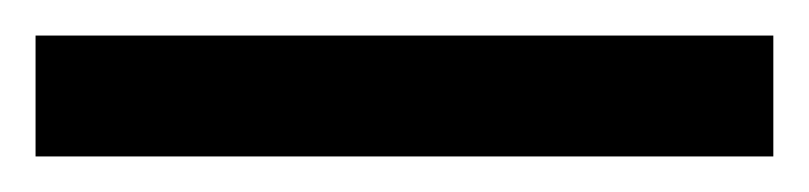

<svg xmlns="http://www.w3.org/2000/svg" viewBox="-22 70 455 108"><path d="M413 158H-2V90H413Z"/></svg>

Font: Noto Sans Lisu
Style: Regular
Weight: 400
Designer: Monotype Design Team. David Williams.
Foundry: Monotype Imaging Inc.
Version: Version 2.102